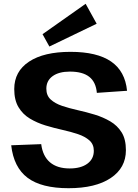

<svg xmlns="http://www.w3.org/2000/svg" viewBox="-20 -983 728 1011"><path d="M341 8Q198 8 125 -47Q52 -102 39 -218L197 -224Q205 -161 243 -128.5Q281 -96 347 -96Q406 -96 440 -121Q474 -146 474 -189Q474 -223 451 -243.5Q428 -264 391 -276.5Q354 -289 309 -299Q264 -309 219.5 -322.5Q175 -336 137.5 -358.5Q100 -381 77.5 -418.5Q55 -456 55 -514Q55 -607 133 -658.5Q211 -710 351 -710Q491 -710 565 -659Q639 -608 649 -505L490 -494Q485 -551 450 -578.5Q415 -606 348 -606Q290 -606 257 -582Q224 -558 224 -516Q224 -480 247 -459Q270 -438 307 -425.5Q344 -413 389 -403Q434 -393 478.5 -379.5Q523 -366 560.5 -344Q598 -322 620.5 -286Q643 -250 643 -192Q643 -99 563 -45.5Q483 8 341 8ZM489 -858 240 -738 204 -803 431 -963Z"/></svg>

Font: Pathway Extreme 72pt
Style: Bold
Weight: 700
Designer: Eduardo Rodriguez Tunni
Foundry: Eduardo Rodriguez Tunni
Version: Version 1.001;gftools[0.9.26]